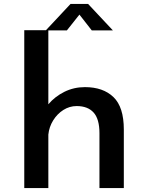

<svg xmlns="http://www.w3.org/2000/svg" viewBox="-20 -953 750 973"><path d="M103 0V-800H225V-424.5Q258.5 -464 306.5 -487.8Q354.5 -511.5 410.5 -511.5Q502.5 -511.5 555 -461Q607.5 -410.5 607.5 -296.5V0H484V-278.5Q484 -349.5 454.5 -382.5Q425 -415.5 368.5 -415.5Q332.5 -415.5 301.2 -395.8Q270 -376 249.5 -343Q229 -310 225 -271V0ZM552 -799H445L382.5 -879L319 -799H212L337.5 -933H426.5Z"/></svg>

Font: League Mono Medium
Style: Regular
Weight: 500
Width: 6
Designer: Tyler Finck
Foundry: The League of Moveable Type / Tyler Finck
Version: Version 2.300;RELEASE